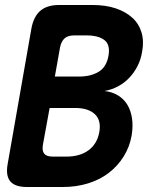

<svg xmlns="http://www.w3.org/2000/svg" viewBox="-20 -750 640 770"><path d="M217 -730H350Q404 -730 444 -716.5Q484 -703 510.5 -679Q537 -655 547.5 -620Q558 -585 550 -543Q545 -511 531 -484Q517 -457 497 -436.5Q477 -416 452 -403Q427 -390 399 -385Q429 -382 453 -367.5Q477 -353 491 -329.5Q505 -306 509.5 -275Q514 -244 508 -207Q500 -161 476 -122.5Q452 -84 416 -56.5Q380 -29 333 -14.5Q286 0 231 0H88Q40 0 21 -23Q2 -46 11 -94L106 -636Q115 -684 142 -707Q169 -730 217 -730ZM179 -317 152 -169Q148 -145 157.5 -133.5Q167 -122 191 -122H247Q300 -122 334.5 -147Q369 -172 378 -219Q387 -267 360.5 -292Q334 -317 281 -317ZM200 -443H297Q344 -443 375.5 -462Q407 -481 415 -526Q423 -571 398.5 -589.5Q374 -608 327 -608H277Q253 -608 239.5 -596.5Q226 -585 221 -561Z"/></svg>

Font: Maple Mono
Style: Bold Italic
Weight: 700
Italic angle: -10°
Monospace: yes
Designer: subframe7536
Version: Version 7.000